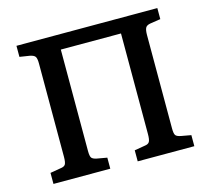

<svg xmlns="http://www.w3.org/2000/svg" viewBox="-101 -820 1032 940"><g transform="rotate(-15 415.0 -350.0)"><path d="M58 0V-56L111 -65Q130 -67 136 -77Q142 -87 142 -116V-588Q142 -614 135.5 -623Q129 -632 109 -636L58 -644V-700H772V-644L720 -636Q701 -633 695 -622Q689 -611 689 -585V-112Q689 -86 695 -77.5Q701 -69 722 -65L772 -56V0H485V-56L538 -65Q556 -67 562 -77.5Q568 -88 568 -116V-626H263V-112Q263 -86 269 -77.5Q275 -69 295 -65L346 -56V0Z"/></g></svg>

Font: Literata 12pt Medium
Style: Regular
Weight: 500
Designer: Latin by Veronika Burian and Jose Scaglione. Greek by Irene Vlachou. Cyrillic by Vera Evstafieva.
Foundry: TypeTogether
Version: Version 3.002